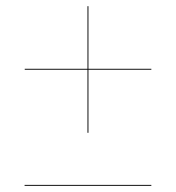

<svg xmlns="http://www.w3.org/2000/svg" viewBox="-20 -610 570 621"><path d="M59.5 -9V-12H469.5V-9ZM263 -180.5V-590H266V-180.5ZM60 -384.5V-387.5H469.5V-384.5Z"/></svg>

Font: Bodoni Moda 72pt SemiBold
Style: Italic
Weight: 600
Italic angle: -13°
Designer: Owen Earl
Foundry: indestructible type
Version: Version 2.004